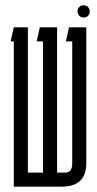

<svg xmlns="http://www.w3.org/2000/svg" viewBox="-20 -703 365 723"><path d="M85 -600V-53H142V-547H118L130 -600H195V-53H226Q252 -53 252 -88V-547H228L240 -600H305V-88Q305 0 211 0H32V-547H20L32 -600ZM295 -637Q285 -637 278.5 -643.5Q272 -650 272 -660Q272 -670 278.5 -676.5Q285 -683 295 -683Q305 -683 311.5 -676.5Q318 -670 318 -660Q318 -650 311.5 -643.5Q305 -637 295 -637Z"/></svg>

Font: Karantina Light
Style: Regular
Weight: 300
Designer: Rony Koch
Foundry: Rony Koch
Version: Version 1.000; ttfautohint (v1.8.3)